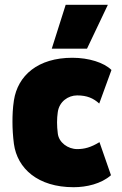

<svg xmlns="http://www.w3.org/2000/svg" viewBox="-20 -770 510 801"><path d="M287 11C341 11 402 -3 443 -39L395 -177C359 -155 332 -148 302 -148C264 -148 225 -175 221 -214C217 -245 217 -275 221 -302C227 -346 264 -372 302 -372C343 -372 370 -360 394 -338L445 -478C414 -509 350 -529 282 -529C138 -529 54 -455 38 -351C33 -318 32 -289 32 -261C32 -233 34 -201 38 -170C52 -67 138 11 287 11ZM196 -567H343L430 -750H254Z"/></svg>

Font: Finlandica Black
Style: Regular
Weight: 900
Designer: Niklas Ekholm, Juho Hiilivirta, Jaakko Suomalainen
Foundry: Helsinki Type Studio
Version: Version 2.000;Glyphs 3.2 (3202)